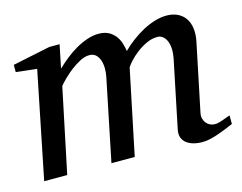

<svg xmlns="http://www.w3.org/2000/svg" viewBox="-77 -610 930 739"><g transform="rotate(-15 388.0 -241.0)"><path d="M772.9 -25.9Q760.3 -20.5 744.4 -13.9Q728.5 -7.3 711.7 -1.5Q694.8 4.4 678.2 8.3Q661.6 12.2 647 12.2Q626.5 12.2 610.1 7.6Q593.8 2.9 582.8 -5.9Q571.8 -14.6 567.1 -27.8Q562.5 -41 565.9 -58.1L621.1 -325.2Q626 -350.1 624.5 -368.7Q623 -387.2 616.9 -399.4Q610.8 -411.6 601.8 -417.7Q592.8 -423.8 583 -423.8Q560.1 -423.8 538.3 -413.6Q516.6 -403.3 498.5 -389.4Q480.5 -375.5 467.3 -361.1Q454.1 -346.7 449.2 -337.9L378.9 0H286.1L353 -326.2Q356.4 -342.3 356.2 -359.6Q356 -377 351.3 -391.1Q346.7 -405.3 336.9 -414.6Q327.1 -423.8 311 -423.8Q293.5 -423.8 273.7 -413.6Q253.9 -403.3 235.6 -389.2Q217.3 -375 202.4 -360.1Q187.5 -345.2 180.2 -335.9L109.9 0H18.1L104 -424.8L21 -434.1V-462.9L170.9 -494.1H211.9L192.9 -401.9Q211.4 -419.4 232.4 -436.3Q253.4 -453.1 275.9 -465.8Q298.3 -478.5 321.3 -486.3Q344.2 -494.1 366.2 -494.1Q391.1 -494.1 407.5 -484.9Q423.8 -475.6 433.8 -461.7Q443.8 -447.8 448.5 -431.6Q453.1 -415.5 455.1 -401.9Q473.1 -419.9 495.1 -436.5Q517.1 -453.1 541 -466.1Q564.9 -479 589.6 -486.6Q614.3 -494.1 637.2 -494.1Q662.1 -494.1 680.9 -485.1Q699.7 -476.1 711.2 -459.5Q722.7 -442.9 725.8 -419.4Q729 -396 723.1 -367.2L667 -97.2Q664.6 -85 667.5 -75Q670.4 -64.9 676.5 -57.6Q682.6 -50.3 691.4 -46.1Q700.2 -42 710 -42Q722.2 -42 738.3 -47.9Q754.4 -53.7 772.9 -60.1Z"/></g></svg>

Font: Charis SIL Cyr
Style: Italic
Weight: 400
Italic angle: -11°
Foundry: SIL International
Version: Version 5.000